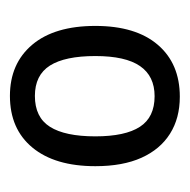

<svg xmlns="http://www.w3.org/2000/svg" viewBox="-18 -745 379 383"><g transform="rotate(90 171.5 -553.5)"><path d="M311.5 -554.2Q311.5 -473.6 274.4 -428.7Q237.3 -383.8 171.4 -383.8Q106.9 -383.8 69.3 -428.2Q31.7 -472.7 31.7 -554.2Q31.7 -634.8 69.3 -678.7Q106.9 -722.7 172.9 -722.7Q215.8 -722.7 246.8 -703.1Q277.8 -683.6 294.7 -646.2Q311.5 -608.9 311.5 -554.2ZM91.8 -554.2Q91.8 -493.7 110.8 -463.6Q129.9 -433.6 171.4 -433.6Q213.9 -433.6 232.9 -463.6Q252 -493.7 252 -554.2Q252 -613.8 232.9 -643.1Q213.9 -672.4 171.9 -672.4Q131.8 -672.4 111.8 -643.3Q91.8 -614.3 91.8 -554.2Z"/></g></svg>

Font: Open Sans SemiCondensed
Style: Regular
Weight: 400
Width: 4
Designer: Monotype Design Team
Foundry: Monotype Imaging Inc.
Version: Version 3.000